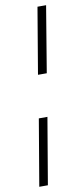

<svg xmlns="http://www.w3.org/2000/svg" viewBox="-97 -763 407 934"><g transform="rotate(-10 107.0 -296.0)"><path d="M73.2 -191.4H115.7L60.1 136.7H17.6ZM203.6 -727.5 149.4 -400.9H106L161.1 -727.5Z"/></g></svg>

Font: Inter ExtraLight
Style: Italic
Weight: 250
Italic angle: -9.3988°
Designer: Rasmus Andersson
Foundry: rsms
Version: Version 4.001;git-66647c0bb